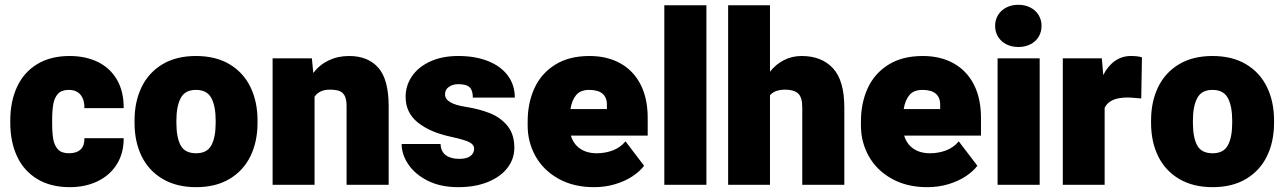

<svg xmlns="http://www.w3.org/2000/svg" viewBox="-20 -772 5365 802"><path d="M496.6 -194.8Q497.1 -132.8 468.3 -86.4Q439.5 -40 388.2 -15.1Q336.9 9.8 272 9.8Q191.4 9.8 135.3 -24.4Q79.1 -58.6 51 -119.4Q22.9 -180.2 22.9 -259.8V-268.1Q22.9 -347.7 51 -408.7Q79.1 -469.7 135 -503.9Q190.9 -538.1 271 -538.1Q337.9 -538.1 389.2 -512.9Q440.4 -487.8 468.8 -438.7Q497.1 -389.6 496.6 -320.3H332.5Q333.5 -354.5 316.9 -375.5Q300.3 -396.5 266.6 -396.5Q237.3 -396.5 222.4 -380.4Q207.5 -364.3 202.6 -337.2Q197.8 -310.1 197.8 -268.1V-259.8Q197.8 -216.8 202.6 -189.9Q207.5 -163.1 222.7 -147.5Q237.8 -131.8 267.6 -131.8Q300.3 -131.8 316.9 -147.9Q333.5 -164.1 332.5 -194.8Z M798.3 -538.1Q880.9 -538.1 938.7 -503.7Q996.6 -469.2 1026.1 -408.4Q1055.7 -347.7 1055.7 -269V-258.8Q1055.7 -180.2 1026.1 -119.6Q996.6 -59.1 939 -24.7Q881.3 9.8 799.3 9.8Q717.3 9.8 659.2 -24.7Q601.1 -59.1 571.5 -119.6Q542 -180.2 542 -258.8V-269Q542 -347.2 571.5 -408.2Q601.1 -469.2 658.9 -503.7Q716.8 -538.1 798.3 -538.1ZM799.3 -131.8Q844.7 -131.8 862.8 -165Q880.9 -198.2 880.9 -258.8V-269Q880.9 -328.6 862.8 -362.5Q844.7 -396.5 798.3 -396.5Q752.9 -396.5 734.9 -362.3Q716.8 -328.1 716.8 -269V-258.8Q716.8 -197.8 734.6 -164.8Q752.4 -131.8 799.3 -131.8Z M1603.5 -328.1V0H1427.7V-328.6Q1427.7 -356.9 1419.7 -372.1Q1411.6 -387.2 1396.7 -392.3Q1381.8 -397.5 1357.4 -397.5Q1314.5 -397.5 1293.9 -368.2V0H1118.7V-528.3H1282.7L1288.6 -467.3Q1315.4 -502 1353.5 -520Q1391.6 -538.1 1438.5 -538.1Q1516.6 -538.1 1560.1 -489.3Q1603.5 -440.4 1603.5 -328.1Z M1674.3 -367.7Q1674.3 -414.1 1700.4 -452.9Q1726.6 -491.7 1776.4 -514.9Q1826.2 -538.1 1894.5 -538.1Q1965.8 -538.1 2019.3 -516.6Q2072.8 -495.1 2101.6 -455.8Q2130.4 -416.5 2130.4 -364.3H1955.1Q1955.1 -394.5 1941.7 -407.5Q1928.2 -420.4 1894 -420.4Q1871.6 -420.4 1855.2 -409.2Q1838.9 -397.9 1838.9 -377.9Q1838.9 -339.4 1922.4 -326.2Q1981.9 -316.9 2026.6 -299.1Q2071.3 -281.2 2099.9 -246.1Q2128.4 -210.9 2128.4 -154.8Q2128.4 -107.9 2099.6 -70.6Q2070.8 -33.2 2017.6 -11.7Q1964.4 9.8 1894 9.8Q1820.8 9.8 1767.3 -16.8Q1713.9 -43.5 1685.8 -85.2Q1657.7 -127 1657.7 -170.4H1820.3Q1821.3 -139.6 1841.8 -124Q1862.3 -108.4 1898.9 -108.4Q1928.7 -108.4 1944.6 -119.9Q1960.4 -131.3 1960.4 -150.9Q1960.4 -162.6 1951.4 -170.7Q1942.4 -178.7 1921.1 -185.8Q1899.9 -192.9 1859.4 -201.7Q1775.9 -219.7 1725.1 -260.5Q1674.3 -301.3 1674.3 -367.7Z M2685.5 -205.6H2364.7Q2375 -170.4 2403.1 -151.1Q2431.2 -131.8 2472.7 -131.8Q2507.8 -131.8 2539.3 -143.6Q2570.8 -155.3 2592.8 -181.6L2670.4 -79.6Q2652.8 -56.2 2622.3 -35.9Q2591.8 -15.6 2550.3 -2.9Q2508.8 9.8 2460.9 9.8Q2376 9.8 2313 -25.4Q2250 -60.5 2217 -119.4Q2184.1 -178.2 2184.1 -247.1V-265.1Q2184.1 -341.8 2212.4 -403.6Q2240.7 -465.3 2298.8 -501.7Q2356.9 -538.1 2442.4 -538.1Q2516.6 -538.1 2571.5 -507.3Q2626.5 -476.6 2656 -418.5Q2685.5 -360.4 2685.5 -280.3ZM2440.9 -396.5Q2404.8 -396.5 2386.7 -375Q2368.7 -353.5 2362.8 -316.4H2515.1V-330.6Q2517.1 -396.5 2440.9 -396.5Z M2754.9 0V-750H2930.7V0Z M3506.8 -322.8V0H3331.1V-323.7Q3331.1 -366.2 3313.5 -381.8Q3295.9 -397.5 3260.3 -397.5Q3215.8 -397.5 3196.3 -374V0H3021.5V-750H3196.3V-472.7Q3221.2 -503.9 3254.9 -521Q3288.6 -538.1 3328.6 -538.1Q3412.1 -538.1 3459.5 -486.8Q3506.8 -435.5 3506.8 -322.8Z M4077.6 -205.6H3756.8Q3767.1 -170.4 3795.2 -151.1Q3823.2 -131.8 3864.7 -131.8Q3899.9 -131.8 3931.4 -143.6Q3962.9 -155.3 3984.9 -181.6L4062.5 -79.6Q4044.9 -56.2 4014.4 -35.9Q3983.9 -15.6 3942.4 -2.9Q3900.9 9.8 3853 9.8Q3768.1 9.8 3705.1 -25.4Q3642.1 -60.5 3609.1 -119.4Q3576.2 -178.2 3576.2 -247.1V-265.1Q3576.2 -341.8 3604.5 -403.6Q3632.8 -465.3 3690.9 -501.7Q3749 -538.1 3834.5 -538.1Q3908.7 -538.1 3963.6 -507.3Q4018.6 -476.6 4048.1 -418.5Q4077.6 -360.4 4077.6 -280.3ZM3833 -396.5Q3796.9 -396.5 3778.8 -375Q3760.7 -353.5 3754.9 -316.4H3907.2V-330.6Q3909.2 -396.5 3833 -396.5Z M4330.6 -664.1Q4330.6 -638.2 4318.4 -618.2Q4306.2 -598.1 4283.9 -586.9Q4261.7 -575.7 4233.9 -575.7Q4205.6 -575.7 4183.6 -586.9Q4161.6 -598.1 4149.2 -618.2Q4136.7 -638.2 4136.7 -664.1Q4136.7 -689.5 4149.2 -709.5Q4161.6 -729.5 4183.6 -740.7Q4205.6 -752 4233.9 -752Q4261.7 -752 4283.7 -740.7Q4305.7 -729.5 4318.1 -709.5Q4330.6 -689.5 4330.6 -664.1ZM4147 0V-528.3H4322.8V0Z M4750 -532.7 4747.1 -360.8 4733.4 -361.8Q4705.1 -364.7 4691.4 -364.7Q4652.3 -364.7 4628.7 -354.2Q4605 -343.8 4594.2 -321.8V0H4419.4V-528.3H4582.5L4588.4 -458.5Q4607.9 -497.1 4637.5 -517.6Q4667 -538.1 4703.6 -538.1Q4731.9 -538.1 4750 -532.7Z M5044.4 -538.1Q5127 -538.1 5184.8 -503.7Q5242.7 -469.2 5272.2 -408.4Q5301.8 -347.7 5301.8 -269V-258.8Q5301.8 -180.2 5272.2 -119.6Q5242.7 -59.1 5185.1 -24.7Q5127.4 9.8 5045.4 9.8Q4963.4 9.8 4905.3 -24.7Q4847.2 -59.1 4817.6 -119.6Q4788.1 -180.2 4788.1 -258.8V-269Q4788.1 -347.2 4817.6 -408.2Q4847.2 -469.2 4905 -503.7Q4962.9 -538.1 5044.4 -538.1ZM5045.4 -131.8Q5090.8 -131.8 5108.9 -165Q5127 -198.2 5127 -258.8V-269Q5127 -328.6 5108.9 -362.5Q5090.8 -396.5 5044.4 -396.5Q4999 -396.5 4981 -362.3Q4962.9 -328.1 4962.9 -269V-258.8Q4962.9 -197.8 4980.7 -164.8Q4998.5 -131.8 5045.4 -131.8Z"/></svg>

Font: Heebo Black
Style: Regular
Weight: 900
Designer: Oded Ezer
Foundry: Meir Sadan
Version: Version 2.001; ttfautohint (v1.5.14-ce02) -l 8 -r 50 -G 200 